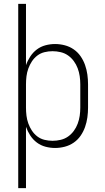

<svg xmlns="http://www.w3.org/2000/svg" viewBox="-20 -755 540 990"><path d="M74 215V-735H114V-419Q122 -442 136 -463.5Q150 -485 170 -500Q190 -515 214.5 -521.5Q239 -528 264 -528Q289 -528 314 -521.5Q339 -515 360 -500.5Q381 -486 395.5 -465Q410 -444 418.5 -420Q427 -396 430.5 -370.5Q434 -345 434 -320V-200Q434 -175 430.5 -149.5Q427 -124 418.5 -100Q410 -76 395.5 -55Q381 -34 360 -19.5Q339 -5 314 1.5Q289 8 264 8Q239 8 214.5 1.5Q190 -5 170 -20Q150 -35 136 -56.5Q122 -78 114 -101V215ZM251 -29Q272 -29 293 -34Q314 -39 331 -51Q348 -63 360.5 -80Q373 -97 380.5 -117Q388 -137 391 -158Q394 -179 394 -200V-320Q394 -341 391 -362Q388 -383 380.5 -403Q373 -423 360.5 -440Q348 -457 331 -469Q314 -481 293 -486Q272 -491 251 -491Q230 -491 209.5 -486Q189 -481 172.5 -468.5Q156 -456 144.5 -438.5Q133 -421 126 -401.5Q119 -382 116.5 -361.5Q114 -341 114 -320V-200Q114 -179 116.5 -158.5Q119 -138 126 -118.5Q133 -99 144.5 -81.5Q156 -64 172.5 -51.5Q189 -39 209.5 -34Q230 -29 251 -29Z"/></svg>

Font: Iosevka Curly Slab Extralight
Style: Regular
Weight: 200
Monospace: yes
Designer: Belleve Invis
Foundry: Belleve Invis
Version: Version 22.1.2; ttfautohint (v1.8.4)